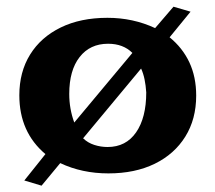

<svg xmlns="http://www.w3.org/2000/svg" viewBox="-20 -511 653 582"><path d="M106 51.8 53.7 36.1 117.7 -43.9Q38.6 -110.4 38.6 -222.2Q38.6 -293 71.3 -345.7Q104 -398.4 164.1 -427.7Q224.1 -457 305.7 -457Q383.3 -457 450.2 -425.8L505.9 -490.7L557.6 -475.6L494.1 -397.9Q533.2 -366.2 554 -322Q574.7 -277.8 574.7 -221.2Q574.7 -149.9 541.7 -96.9Q508.8 -43.9 449 -14.6Q389.2 14.6 308.6 14.6Q228.5 14.6 162.6 -16.6ZM306.2 -65.4Q361.8 -65.4 392.6 -109.9Q423.3 -154.3 423.3 -231Q421.9 -252.4 418.2 -270.3Q414.6 -288.1 407.7 -303.2L231.9 -91.8Q246.1 -78.1 265.6 -71.8Q285.2 -65.4 306.2 -65.4ZM205.1 -139.6 381.3 -350.6Q353.5 -378.4 307.6 -378.4Q252.9 -378.4 221.4 -338.1Q189.9 -297.9 189.9 -226.1Q189.9 -181.2 205.1 -139.6Z"/></svg>

Font: Kameron
Style: Bold
Weight: 700
Designer: Vernon Adams
Foundry: Vernon Adams
Version: Version 1.100